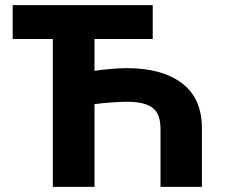

<svg xmlns="http://www.w3.org/2000/svg" viewBox="-20 -727 894 747"><path d="M574.2 -575.2H347.7V-451.2Q376 -456.1 413.8 -459Q451.7 -461.9 473.6 -461.9Q610.8 -461.9 688.5 -402.8Q766.1 -343.8 765.6 -225.6V0H604.5V-225.6Q604.5 -263.7 591.6 -286.6Q578.6 -309.6 550 -320.3Q521.5 -331.1 473.6 -331.1Q450.7 -331.1 413.3 -328.4Q376 -325.7 347.7 -321.8V0H185.5V-575.2H29.3V-707H574.2Z"/></svg>

Font: Pretendard JP ExtraBold
Style: Regular
Weight: 800
Designer: Base glyphs from Inter by Rasmus Andersson; Hangeul glyphs from Noto Sans CJK(Source Han Sans) by Jang Soo-young and Kan
Foundry: Kil Hyung-jin
Version: Version 1.309